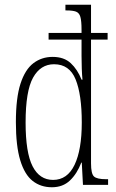

<svg xmlns="http://www.w3.org/2000/svg" viewBox="-20 -780 490 810"><path d="M199 10Q152 10 118 -16.5Q84 -43 65.5 -103.5Q47 -164 47 -265Q47 -367 66.5 -427Q86 -487 121 -513.5Q156 -540 202 -540Q250 -540 278.5 -513.5Q307 -487 324 -444H328Q326 -463 325 -490.5Q324 -518 324 -544V-613H185V-641H324V-655Q324 -692 319 -709Q314 -726 300.5 -731Q287 -736 261 -736H256V-760H364V-641H434V-613H364V-91Q364 -47 376.5 -35.5Q389 -24 427 -24H436V0H330L325 -94H323Q305 -47 275 -18.5Q245 10 199 10ZM204 -21Q264 -21 294.5 -84.5Q325 -148 325 -263Q325 -381 299 -445Q273 -509 208 -509Q151 -509 119.5 -452.5Q88 -396 88 -263Q88 -136 117.5 -78.5Q147 -21 204 -21Z"/></svg>

Font: Noto Serif Tamil ExtraCondensed ExtraLight
Style: Italic
Weight: 200
Width: 2
Italic angle: -12°
Designer: Indian Type Foundry, Tom Grace, and the Monotype Design Team
Foundry: Monotype Imaging Inc.
Version: Version 2.003; ttfautohint (v1.8.4.7-5d5b)